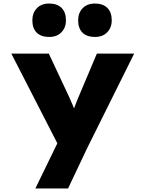

<svg xmlns="http://www.w3.org/2000/svg" viewBox="-20 -836 823 1086"><path d="M180 230 327 -72 322 9 44 -533H256L370 -290Q382 -264 393 -237.5Q404 -211 412 -182L377 -172Q386 -192 397.5 -220Q409 -248 419 -275L528 -533H739L473 2L365 230ZM517 -627Q471 -627 446.5 -651.5Q422 -676 422 -721Q422 -763 447.5 -789.5Q473 -816 517 -816Q562 -816 587 -791.5Q612 -767 612 -721Q612 -680 586.5 -653.5Q561 -627 517 -627ZM258 -627Q212 -627 187.5 -651.5Q163 -676 163 -721Q163 -763 188.5 -789.5Q214 -816 258 -816Q303 -816 328 -791.5Q353 -767 353 -721Q353 -680 327.5 -653.5Q302 -627 258 -627Z"/></svg>

Font: Lexend Exa ExtraBold
Style: Regular
Weight: 800
Designer: Bonnie Shaver-Troup, Thomas Jockin
Foundry: Lexend
Version: Version 1.007